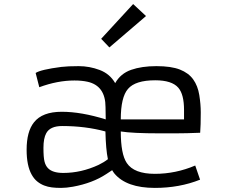

<svg xmlns="http://www.w3.org/2000/svg" viewBox="-20 -917 1122 947"><path d="M966.8 -30.8Q865.2 9.8 743.7 9.8Q604 9.8 544.4 -61Q539.1 -67.4 533.2 -77.6L504.4 -58.6Q436.5 -13.7 339.8 3.9Q307.1 9.8 281.2 9.8Q255.4 9.8 235.6 7.3Q215.8 4.9 197.5 -2.2Q179.2 -9.3 163.6 -22Q147.9 -34.7 136.2 -55.7Q111.3 -100.1 111.3 -178.2Q111.3 -268.1 147.5 -313.5Q188.5 -365.7 284.7 -365.7Q380.9 -365.7 501.5 -328.1L500.5 -388.2Q500.5 -493.7 412.1 -513.7Q383.8 -520 347.2 -520Q263.7 -520 173.8 -486.8L155.8 -557.1Q180.7 -573.7 282.2 -586.9Q314.9 -590.8 368.2 -590.8Q421.4 -590.8 471.7 -571.8Q522 -552.7 547.9 -507.3V-506.8L548.3 -507.3Q574.7 -554.2 626.7 -572.5Q678.7 -590.8 751.5 -590.8Q824.2 -590.8 867.2 -574Q910.2 -557.1 932.9 -525.4Q955.6 -493.7 962.9 -448.5Q970.2 -403.3 970.2 -362.3Q970.2 -297.4 967.3 -262.2Q898.4 -259.3 844.7 -259.3H767.6Q633.3 -259.3 575.7 -268.6Q575.7 -156.7 605.5 -112.8Q641.1 -59.6 743.9 -59.6Q846.7 -59.6 942.9 -100.6ZM887.7 -328.1V-375Q887.7 -451.7 859.4 -484.4Q827.6 -521 745.6 -521Q647.5 -521 611.3 -478.5Q575.7 -437.5 575.7 -328.1ZM216.3 -87.9Q238.8 -64 292 -64Q380.4 -64 465.8 -103.5Q492.2 -116.2 512.2 -131.8Q502 -180.2 500 -268.6Q401.4 -295.4 286.6 -295.4Q227.1 -295.4 208 -259.8Q194.3 -234.9 194.3 -187.7Q194.3 -140.6 199.5 -120.4Q204.6 -100.1 216.3 -87.9ZM479 -725.6 636.7 -897 700.2 -837.9 519.5 -683.1Z"/></svg>

Font: Armata
Style: Regular
Weight: 400
Designer: Viktoriya Grabowska
Foundry: Viktoriya Grabowska
Version: Version 1.003